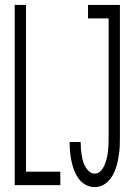

<svg xmlns="http://www.w3.org/2000/svg" viewBox="-20 -755 540 783"><path d="M40 0V-735H86V-55H226V0ZM366 8Q347 8 330 -1Q313 -10 301.5 -25.5Q290 -41 283 -59Q276 -77 272 -95.5Q268 -114 266 -133Q264 -152 264 -171V-176H309V-173Q309 -160 310 -147.5Q311 -135 313 -122.5Q315 -110 318.5 -98Q322 -86 328 -75Q334 -64 344 -55.5Q354 -47 366 -47Q381 -47 391 -58Q401 -69 406.5 -82.5Q412 -96 415.5 -110Q419 -124 420.5 -138Q422 -152 422.5 -166.5Q423 -181 423 -195V-680H339V-735H469V-195Q469 -179 468.5 -163.5Q468 -148 466 -132Q464 -116 461 -101Q458 -86 453 -71Q448 -56 440.5 -42Q433 -28 422 -16.5Q411 -5 396.5 1.5Q382 8 366 8Z"/></svg>

Font: Iosevka Light
Style: Regular
Weight: 300
Monospace: yes
Designer: Belleve Invis
Foundry: Belleve Invis
Version: Version 32.5.0; ttfautohint (v1.8.4)